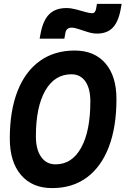

<svg xmlns="http://www.w3.org/2000/svg" viewBox="-20 -965 650 995"><path d="M250.5 9.8Q147 9.8 88.9 -58.1Q30.8 -126 30.8 -247.1Q30.8 -390.6 70.8 -492.7Q110.8 -594.7 186.3 -648.9Q261.7 -703.1 367.2 -703.1Q469.2 -703.1 526.4 -636.7Q583.5 -570.3 583.5 -451.7Q583.5 -306.6 543.9 -203.4Q504.4 -100.1 429.9 -45.2Q355.5 9.8 250.5 9.8ZM268.1 -113.3Q353 -113.3 400.6 -199.5Q448.2 -285.6 448.2 -439.5Q448.2 -505.9 422.4 -543Q396.5 -580.1 350.1 -580.1Q263.2 -580.1 214.6 -495.4Q166 -410.6 166 -259.3Q166 -190.4 193.1 -151.9Q220.2 -113.3 268.1 -113.3ZM185.5 -764.6 189.9 -789.1Q202.6 -858.9 234.9 -891.1Q267.1 -923.3 324.7 -923.3Q346.7 -923.3 372.3 -916.7Q397.9 -910.2 420.9 -903.3Q443.8 -896.5 457.5 -896.5Q473.6 -896.5 478 -919.4L482.4 -944.8H610.4L606 -920.4Q594.2 -853 564.7 -822Q535.2 -791 482.9 -791Q460.9 -791 435.8 -798.6Q410.6 -806.2 388.2 -814Q365.7 -821.8 351.6 -821.8Q323.7 -821.8 318.8 -793.9L313.5 -764.6Z"/></svg>

Font: CaskaydiaCove NFP
Style: Bold Italic
Weight: 700
Italic angle: -10°
Designer: Aaron Bell
Foundry: Saja Typeworks
Version: Version 2111.001; VTT 6.35;Nerd Fonts 3.1.1